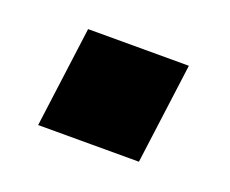

<svg xmlns="http://www.w3.org/2000/svg" viewBox="-46 -500 358 299"><g transform="rotate(20 133.0 -350.5)"><path d="M225.1 -434.1 203.1 -267.1H36.1L58.1 -434.1Z"/></g></svg>

Font: Cooper Hewitt
Style: Bold Italic
Weight: 712
Designer: Village Type and Design LLC
Foundry: Cooper Hewitt Smithsonian Design Museum
Version: 1.000